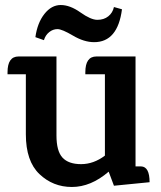

<svg xmlns="http://www.w3.org/2000/svg" viewBox="-20 -730 641 765"><path d="M434 -702 466 -693Q449 -562 355 -562Q315 -562 271 -588Q227 -614 209 -614Q191 -614 176 -602Q161 -590 155 -570L121 -582Q129 -639 157 -674.5Q185 -710 222 -710Q259 -710 300.5 -680.5Q342 -651 368 -651Q394 -651 411.5 -665Q429 -679 434 -702ZM320 -442Q320 -505 364 -505H520V-67H542Q576 -66 576 -4L434 10L413 -46Q342 15 266.5 15Q191 15 137 -36.5Q83 -88 83 -195V-434H10Q10 -434 10 -442Q10 -505 54 -505H205V-190Q205 -128 229 -102Q253 -76 303 -76Q353 -76 398 -110V-434H320Z"/></svg>

Font: Karma
Style: Bold
Weight: 700
Designer: Joana Correia
Foundry: Indian Type Foundry
Version: Version 1.202;PS 1.0;hotconv 1.0.78;makeotf.lib2.5.61930; tt